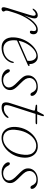

<svg xmlns="http://www.w3.org/2000/svg" viewBox="921 -1497 584 2466"><g transform="rotate(90 1213.0 -264.0)"><path d="M94 -391Q88 -393.5 94.5 -405.5Q108.5 -429.5 131.2 -443.2Q154 -457 177 -457Q194.5 -457 205.5 -447.2Q216.5 -437.5 216.5 -417.5Q216.5 -392.5 203.8 -355.2Q191 -318 177 -281.5Q200 -330.5 229.8 -370.2Q259.5 -410 292.8 -433.5Q326 -457 360.5 -457Q391 -457 405.5 -442Q420 -427 420 -402Q420 -380.5 412 -368Q404 -355.5 392 -355.5Q374.5 -355.5 374.5 -372.5Q374.5 -380.5 377 -388.2Q379.5 -396 379.5 -406Q379.5 -420 373.2 -428.8Q367 -437.5 351 -437.5Q322 -437.5 282.8 -401.5Q243.5 -365.5 205.2 -299.2Q167 -233 139 -142Q128 -107.5 122.2 -87.8Q116.5 -68 116.5 -53Q116.5 -40 122.2 -33.2Q128 -26.5 128 -16.5Q128 -7 118.5 0.5Q109 8 96 8Q77.5 8 73.8 -8.5Q70 -25 83 -67.5L171.5 -352.5Q185 -395.5 181.2 -413Q177.5 -430.5 161.5 -430.5Q152 -430.5 140 -423.8Q128 -417 111.5 -400Q100 -388.5 94 -391Z M788.5 -136.5Q784 -101 758.2 -67.8Q732.5 -34.5 689.2 -13.5Q646 7.5 588.5 7.5Q526.5 7.5 491.8 -33.5Q457 -74.5 460 -148.5Q462.5 -208.5 484.8 -263.8Q507 -319 542.5 -362.8Q578 -406.5 621 -432Q664 -457.5 708 -457.5Q751.5 -457.5 777 -427.5Q802.5 -397.5 802.5 -357.5Q802.5 -346 815 -350Q828.5 -354.5 828.5 -344Q828.5 -339.5 823.8 -335.5Q819 -331.5 804.5 -325Q786 -317 754.2 -302.8Q722.5 -288.5 684.8 -272Q647 -255.5 610.2 -239.2Q573.5 -223 544 -210Q514.5 -197 500 -190.5Q498 -177.5 497.5 -164.5Q493.5 -89 524.5 -51.8Q555.5 -14.5 607 -14.5Q641.5 -14.5 675.5 -28.5Q709.5 -42.5 735.5 -70.2Q761.5 -98 772 -139Q774.5 -149.5 781.5 -149.5Q790 -149.5 788.5 -136.5ZM695 -439.5Q658.5 -439.5 619 -408.8Q579.5 -378 547.8 -326.2Q516 -274.5 503.5 -211.5Q522 -220 554.2 -234Q586.5 -248 624.2 -264.8Q662 -281.5 698 -297.2Q734 -313 760.5 -324.5Q762 -333 762 -348.5Q762 -387 743 -413.2Q724 -439.5 695 -439.5Z M1009 -12.5Q1051 -12.5 1077.2 -33.5Q1103.5 -54.5 1103.5 -87Q1103.5 -110 1088.5 -135Q1073.5 -160 1027.5 -204Q995.5 -235 978.2 -256Q961 -277 954.5 -295Q948 -313 948 -335Q948 -385 988.8 -421.2Q1029.5 -457.5 1097 -457.5Q1149.5 -457.5 1180.5 -433.5Q1211.5 -409.5 1211.5 -382.5Q1211.5 -363.5 1192.5 -363.5Q1176.5 -363.5 1166.5 -386.5Q1155.5 -412 1137.2 -426Q1119 -440 1091 -440Q1041.5 -440 1011.5 -413.5Q981.5 -387 981.5 -349.5Q981.5 -324 995.8 -299.2Q1010 -274.5 1055 -230.5Q1088 -198.5 1105.8 -177Q1123.5 -155.5 1130.2 -138.2Q1137 -121 1137 -101.5Q1137 -54.5 1099 -23.5Q1061 7.5 994.5 7.5Q959.5 7.5 931.2 -5.8Q903 -19 886.5 -39Q870 -59 870 -78.5Q870 -98.5 887 -98.5Q893.5 -98.5 900.5 -93.8Q907.5 -89 914 -75.5Q931 -42 955.5 -27.2Q980 -12.5 1009 -12.5Z M1388 -422.5 1336.5 -430Q1324.5 -431.5 1324.5 -439.5Q1324.5 -449 1338 -449H1397Q1409 -449 1413.5 -457L1450 -527Q1455 -536 1464 -536Q1472.5 -536 1472.5 -526.5Q1472.5 -521.5 1467.5 -505.5L1449.5 -449H1564Q1576 -449 1576 -440.5Q1576 -429 1552.5 -429H1443L1344 -121Q1324 -59 1333 -40.2Q1342 -21.5 1372.5 -21.5Q1401 -21.5 1426 -33.5Q1451 -45.5 1477 -75Q1483 -81.5 1488 -81.5Q1494.5 -81.5 1494.5 -75Q1494.5 -61.5 1475.5 -42Q1456.5 -22.5 1425.5 -7.5Q1394.5 7.5 1357.5 7.5Q1309 7.5 1298.8 -22Q1288.5 -51.5 1304 -101L1395.5 -386Q1402 -406.5 1400.5 -413.8Q1399 -421 1388 -422.5Z M1870.5 -457Q1915.5 -454.5 1949 -428Q1982.5 -401.5 1997.2 -353.2Q2012 -305 2000 -236Q1987 -165 1947.8 -108.5Q1908.5 -52 1853.5 -20.2Q1798.5 11.5 1738.5 7.5Q1696 4.5 1663.8 -21.8Q1631.5 -48 1617.5 -96.5Q1603.5 -145 1615 -213.5Q1628 -284.5 1666.2 -341Q1704.5 -397.5 1758 -429.2Q1811.5 -461 1870.5 -457ZM1748 -12.5Q1796.5 -9.5 1840.8 -37.5Q1885 -65.5 1917.5 -118Q1950 -170.5 1962.5 -241Q1980 -339 1949.5 -386.2Q1919 -433.5 1861 -437Q1813.5 -440 1770.8 -412Q1728 -384 1696.5 -331.5Q1665 -279 1652.5 -208.5Q1635 -110.5 1664 -63.2Q1693 -16 1748 -12.5Z M2203.5 -12.5Q2245.5 -12.5 2271.8 -33.5Q2298 -54.5 2298 -87Q2298 -110 2283 -135Q2268 -160 2222 -204Q2190 -235 2172.8 -256Q2155.5 -277 2149 -295Q2142.5 -313 2142.5 -335Q2142.5 -385 2183.2 -421.2Q2224 -457.5 2291.5 -457.5Q2344 -457.5 2375 -433.5Q2406 -409.5 2406 -382.5Q2406 -363.5 2387 -363.5Q2371 -363.5 2361 -386.5Q2350 -412 2331.8 -426Q2313.5 -440 2285.5 -440Q2236 -440 2206 -413.5Q2176 -387 2176 -349.5Q2176 -324 2190.2 -299.2Q2204.5 -274.5 2249.5 -230.5Q2282.5 -198.5 2300.2 -177Q2318 -155.5 2324.8 -138.2Q2331.5 -121 2331.5 -101.5Q2331.5 -54.5 2293.5 -23.5Q2255.5 7.5 2189 7.5Q2154 7.5 2125.8 -5.8Q2097.5 -19 2081 -39Q2064.5 -59 2064.5 -78.5Q2064.5 -98.5 2081.5 -98.5Q2088 -98.5 2095 -93.8Q2102 -89 2108.5 -75.5Q2125.5 -42 2150 -27.2Q2174.5 -12.5 2203.5 -12.5Z"/></g></svg>

Font: Fraunces 9pt S000 Thin
Style: Italic
Weight: 100
Italic angle: -16°
Version: Version 1.000; ttfautohint (v1.8.3)